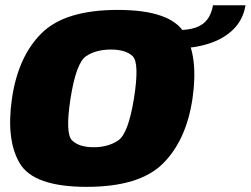

<svg xmlns="http://www.w3.org/2000/svg" viewBox="-20 -720 974 746"><path d="M317 6Q522 6 613 -84.5Q704 -175 728 -337.5Q751.5 -500.5 697.2 -591Q643 -681.5 438 -681.5Q233 -681.5 141.8 -591.2Q50.5 -501 26.5 -337.5Q3 -175.5 57.2 -84.8Q111.5 6 317 6ZM344 -148Q286.5 -148 259.8 -174.8Q233 -201.5 254 -337.5Q276 -476.5 314.8 -502Q353.5 -527.5 411 -527.5Q468 -527.5 495.2 -502Q522.5 -476.5 500.5 -337.5Q478.5 -201.5 439.8 -174.8Q401 -148 344 -148ZM668.5 -603 656.5 -531.5Q731.5 -531.5 790.5 -550.2Q849.5 -569 887 -606.2Q924.5 -643.5 934 -699.5H807.5Q801.5 -665 785 -643.8Q768.5 -622.5 740.2 -612.8Q712 -603 668.5 -603Z"/></svg>

Font: Anybody Thin Black
Style: Italic
Weight: 900
Italic angle: -10°
Version: Version 1.113;gftools[0.9.25]